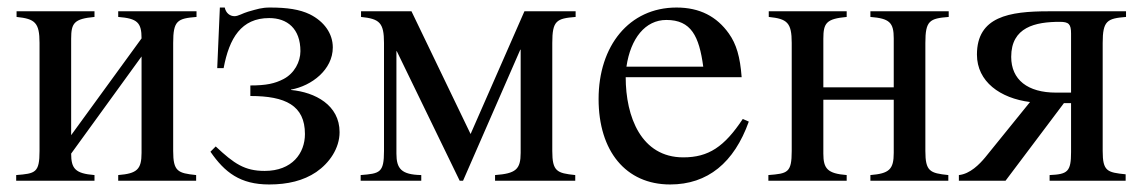

<svg xmlns="http://www.w3.org/2000/svg" viewBox="-20 -480 3034 510"><path d="M502 -450H294V-435C345 -431 356 -420 356 -378L169 -121V-377C169 -419 177 -430 231 -435V-450H24V-435C73 -430 85 -420 85 -366V-79C85 -21 74 -19 23 -15V0H231V-15C180 -19 169 -32 169 -72L356 -330V-74C356 -30 344 -19 294 -15V0H501V-15C452 -20 440 -25 440 -79V-366C440 -425 451 -431 502 -435Z M753 -242C808 -252 864 -295 864 -354C864 -391 841 -423 803 -442C776 -455 743 -460 697 -460C675 -460 664 -456 639 -449C625 -445 613 -437 603 -437C591 -437 580 -445 577 -460H564L557 -299H574C589 -379 621 -432 695 -432C743 -432 778 -404 778 -344C778 -316 762 -285 733 -270C710 -258 687 -253 645 -253V-225C738 -225 790 -200 790 -124C790 -73 756 -26 683 -26C630 -26 602 -45 553 -91L539 -77C577 -22 618 10 695 10C744 10 786 0 820 -23C855 -47 882 -86 882 -129C882 -201 817 -235 753 -241Z M1509 -450H1373L1230 -124L1073 -450H939V-435C988 -430 1000 -420 1000 -366V-79C1000 -21 989 -19 938 -15V0H1099V-15C1046 -16 1033 -32 1033 -72V-344H1034L1201 0H1210L1362 -348H1363V-74C1363 -30 1350 -19 1295 -15V0H1508V-15C1459 -20 1447 -25 1447 -79V-366C1447 -425 1458 -431 1509 -435Z M1953 -164C1904 -90 1862 -62 1795 -62C1683 -62 1642 -170 1642 -275H1950C1946 -329 1936 -363 1916 -391C1884 -436 1839 -460 1777 -460C1651 -460 1570 -358 1570 -217C1570 -79 1642 10 1760 10C1860 10 1930 -48 1969 -157ZM1644 -303C1655 -378 1694 -427 1750 -427C1816 -427 1837 -384 1848 -303Z M2500 -450H2292V-435C2343 -431 2354 -420 2354 -378V-248H2167V-377C2167 -419 2175 -430 2229 -435V-450H2022V-435C2071 -430 2083 -420 2083 -366V-79C2083 -21 2072 -19 2021 -15V0H2229V-15C2178 -19 2167 -32 2167 -72V-215H2354V-74C2354 -30 2342 -19 2292 -15V0H2499V-15C2450 -20 2438 -25 2438 -79V-366C2438 -425 2449 -431 2500 -435Z M2971 -450H2765C2661 -450 2575 -436 2575 -335C2575 -263 2637 -219 2716 -209L2597 -62C2582 -44 2557 -18 2527 -15V0H2651L2806 -206H2825V-76C2825 -24 2816 -17 2768 -15V0H2970V-17C2921 -22 2909 -25 2909 -79V-366C2909 -425 2921 -431 2971 -435ZM2825 -234H2785C2710 -234 2666 -268 2666 -329C2666 -408 2730 -422 2795 -422C2819 -422 2825 -416 2825 -391Z"/></svg>

Font: STIXGeneral
Style: Regular
Weight: 400
Designer: MicroPress Inc., with final additions and corrections provided by Coen Hoffman, Elsevier (retired)
Version: Version 1.1.0